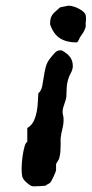

<svg xmlns="http://www.w3.org/2000/svg" viewBox="-20 -652 323 677"><path d="M282.2 -574.2V-557.6Q282.2 -556.6 281.2 -554.2Q280.3 -551.8 279.1 -548.8Q277.8 -545.9 276.4 -542.7Q274.9 -539.6 273.9 -538.1Q273.4 -537.1 271.5 -534.4Q269.5 -531.7 267.3 -528.3Q265.1 -524.9 263.2 -522.2Q261.2 -519.5 261.2 -518.6Q260.7 -518.1 259.8 -515.6Q258.8 -513.2 257.3 -510.3Q255.9 -507.3 253.9 -504.9Q252 -502.4 249.5 -502.4Q215.3 -502.4 192.1 -516.6Q168.9 -530.8 156.7 -565.9V-569.3Q156.7 -580.6 158.9 -587.9Q161.1 -595.2 165.5 -601.1Q169.9 -606.9 176.5 -612.5Q183.1 -618.2 191.9 -626Q193.4 -626.5 197.3 -627.2Q201.2 -627.9 205.6 -628.9Q210 -629.9 214.1 -630.6Q218.3 -631.3 219.7 -631.8H223.1Q229 -631.8 237.3 -629.6Q245.6 -627.4 253.7 -623.5Q261.7 -619.6 268.8 -614.7Q275.9 -609.9 279.8 -604Q281.7 -600.6 282.5 -596.7Q283.2 -592.8 283.2 -588.9V-584.5Q283.2 -582 283.2 -579.3Q283.2 -576.7 282.2 -574.2ZM236.8 -417.5Q235.8 -405.3 229.5 -394Q223.1 -382.8 219.7 -370.1Q217.3 -361.8 216.3 -355Q215.3 -348.1 215.1 -341.3Q214.8 -334.5 214.6 -327.1Q214.4 -319.8 213.9 -311Q213.4 -304.7 211.2 -298.1Q209 -291.5 206.8 -284.9Q204.6 -278.3 202.6 -271.5Q200.7 -264.6 200.7 -257.8Q200.7 -251 202.4 -245.4Q204.1 -239.7 204.1 -232.9Q204.6 -215.3 200.2 -198.5Q195.8 -181.6 193.8 -164.6V-141.1Q193.8 -128.9 192.9 -116.9Q191.9 -105 188.5 -92.8Q188.5 -91.8 186.8 -89.1Q185.1 -86.4 183.3 -83.3Q181.6 -80.1 179.9 -77.4Q178.2 -74.7 177.7 -73.7V-54.2Q178.2 -51.8 175.5 -44.7Q172.9 -37.6 169.2 -29.8Q165.5 -22 161.9 -15.4Q158.2 -8.8 156.7 -7.8Q156.2 -6.8 154.5 -5.9Q152.8 -4.9 150.6 -3.7Q148.4 -2.4 146.5 -1.5Q144.5 -0.5 144 0L141.6 2.4Q139.2 2.9 133.5 3.4Q127.9 3.9 121.8 4.2Q115.7 4.4 110.6 4.6Q105.5 4.9 103.5 4.9H97.7Q90.8 4.9 83.3 -0.7Q75.7 -6.3 71.3 -10.7Q60.1 -20.5 58.1 -31.2Q56.2 -42 56.2 -57.6Q56.2 -63 57.1 -77.1Q58.1 -91.3 60.5 -106.9Q63 -122.6 66.7 -135.7Q70.3 -148.9 76.2 -151.9V-200.2Q77.6 -201.2 79.1 -202.6Q80.1 -203.6 81.5 -204.3Q83 -205.1 84 -206.1Q94.7 -214.8 100.8 -229.2Q106.9 -243.7 109.9 -260.3Q112.8 -276.9 113.5 -293.5Q114.3 -310.1 115.2 -322.8Q125.5 -332.5 128.7 -347.7Q131.8 -362.8 134.3 -380.4Q136.7 -397.9 141.4 -416Q146 -434.1 159.2 -449.2Q163.1 -453.6 166.5 -458Q169.9 -462.4 173.6 -466.1Q177.2 -469.7 181.9 -472.2Q186.5 -474.6 192.9 -474.6H197.3Q215.8 -464.8 226.3 -451.9Q236.8 -439 236.8 -417.5Z"/></svg>

Font: IM FELL English
Style: Italic
Weight: 400
Italic angle: -18°
Designer: Igino Marini
Foundry: Igino Marini
Version: 3.00